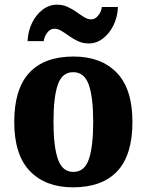

<svg xmlns="http://www.w3.org/2000/svg" viewBox="-20 -792 628 822"><path d="M292 10Q175 10 108 -59.5Q41 -129 41 -270Q41 -411 105.5 -480.5Q170 -550 295 -550Q413 -550 480 -480.5Q547 -411 547 -270Q547 -129 482.5 -59.5Q418 10 292 10ZM294 -56Q342 -56 360.5 -110.5Q379 -165 379 -270Q379 -376 360 -429.5Q341 -483 293 -483Q246 -483 227.5 -429.5Q209 -376 209 -270Q209 -165 228 -110.5Q247 -56 294 -56ZM360 -606Q335 -606 314.5 -615.5Q294 -625 276.5 -637.5Q259 -650 243.5 -659.5Q228 -669 213 -669Q195 -669 182.5 -652.5Q170 -636 167 -616H98Q100 -659 117.5 -694.5Q135 -730 163 -751Q191 -772 224 -772Q249 -772 269.5 -762.5Q290 -753 307.5 -740.5Q325 -728 340.5 -718.5Q356 -709 370 -709Q387 -709 400.5 -725.5Q414 -742 416 -762H485Q483 -718 465.5 -683Q448 -648 420.5 -627Q393 -606 360 -606Z"/></svg>

Font: Noto Serif Ethiopic SemiCondensed ExtraBold
Style: Regular
Weight: 800
Width: 4
Designer: Monotype Design Team
Foundry: Monotype Imaging Inc.
Version: Version 2.102; ttfautohint (v1.8.4.7-5d5b)